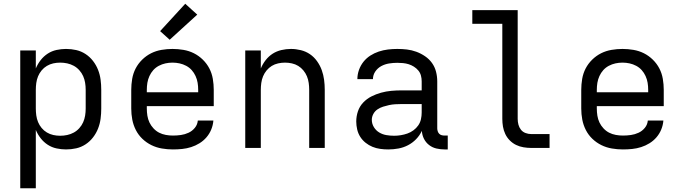

<svg xmlns="http://www.w3.org/2000/svg" viewBox="-20 -789 3640 1024"><path d="M88 215V-520H171V-424Q181 -448 197 -468.5Q213 -489 234.5 -503Q256 -517 281.5 -522.5Q307 -528 332 -528Q360 -528 386.5 -522Q413 -516 436 -501Q459 -486 476 -464Q493 -442 503 -416.5Q513 -391 516.5 -364Q520 -337 520 -310V-210Q520 -183 516.5 -156Q513 -129 503 -103.5Q493 -78 476 -56Q459 -34 436 -19Q413 -4 386.5 2Q360 8 332 8Q307 8 281.5 2.5Q256 -3 234.5 -17Q213 -31 197 -51.5Q181 -72 171 -96V215ZM301 -65Q320 -65 338.5 -69Q357 -73 373.5 -82Q390 -91 403 -105.5Q416 -120 423.5 -137Q431 -154 434 -172.5Q437 -191 437 -210V-310Q437 -329 434 -347.5Q431 -366 423.5 -383Q416 -400 403 -414.5Q390 -429 373.5 -438Q357 -447 338.5 -451Q320 -455 301 -455Q282 -455 264 -451Q246 -447 230 -437.5Q214 -428 202 -413.5Q190 -399 183 -382Q176 -365 173.5 -346.5Q171 -328 171 -310V-210Q171 -192 173.5 -173.5Q176 -155 183 -138Q190 -121 202 -106.5Q214 -92 230 -82.5Q246 -73 264 -69Q282 -65 301 -65Z M902 8Q873 8 843.5 3Q814 -2 787.5 -15Q761 -28 739.5 -48.5Q718 -69 704.5 -95.5Q691 -122 685.5 -151Q680 -180 680 -210V-310Q680 -339 685 -368.5Q690 -398 703.5 -424Q717 -450 738.5 -471Q760 -492 786 -505Q812 -518 841.5 -523Q871 -528 900 -528Q929 -528 958.5 -523Q988 -518 1014 -505Q1040 -492 1061.5 -471Q1083 -450 1096.5 -424Q1110 -398 1115 -368.5Q1120 -339 1120 -310V-223H763V-210Q763 -191 766 -172Q769 -153 777 -136Q785 -119 798.5 -104.5Q812 -90 828.5 -81.5Q845 -73 864 -69.5Q883 -66 902 -66Q924 -66 945 -69Q966 -72 985.5 -81Q1005 -90 1019 -107Q1033 -124 1035 -146H1118Q1116 -121 1106.5 -98Q1097 -75 1081 -56.5Q1065 -38 1044 -25Q1023 -12 999.5 -4.5Q976 3 951.5 5.5Q927 8 902 8ZM763 -297H1037V-310Q1037 -329 1034 -347.5Q1031 -366 1023 -383.5Q1015 -401 1002.5 -415Q990 -429 973 -438Q956 -447 937.5 -451Q919 -455 900 -455Q881 -455 862.5 -451Q844 -447 827 -438Q810 -429 797.5 -415Q785 -401 777 -383.5Q769 -366 766 -347.5Q763 -329 763 -310ZM885 -577 834 -623 968 -769 1032 -711Z M1288 0V-520H1371V-424Q1381 -448 1397 -468.5Q1413 -489 1434 -502.5Q1455 -516 1480.5 -522Q1506 -528 1532 -528Q1558 -528 1584.5 -521.5Q1611 -515 1633 -500Q1655 -485 1671 -462.5Q1687 -440 1696 -415Q1705 -390 1708.5 -363.5Q1712 -337 1712 -310V0H1629V-310Q1629 -328 1626.5 -346.5Q1624 -365 1617 -382Q1610 -399 1598 -413.5Q1586 -428 1570.5 -437.5Q1555 -447 1536.5 -451Q1518 -455 1500 -455Q1482 -455 1463.5 -451Q1445 -447 1429.5 -437.5Q1414 -428 1402 -413.5Q1390 -399 1383 -382Q1376 -365 1373.5 -346.5Q1371 -328 1371 -310V0Z M2051 8Q2051 8 2051 8Q2051 8 2050 8Q2029 8 2007.5 5Q1986 2 1966.5 -6Q1947 -14 1930 -27.5Q1913 -41 1901.5 -59Q1890 -77 1885 -98.5Q1880 -120 1880 -141Q1880 -169 1889 -195.5Q1898 -222 1917 -242Q1936 -262 1960.5 -274.5Q1985 -287 2012 -294.5Q2039 -302 2066.5 -304.5Q2094 -307 2121 -307H2229V-355Q2229 -371 2225 -386Q2221 -401 2211 -413Q2201 -425 2187.5 -433.5Q2174 -442 2159.5 -446.5Q2145 -451 2129.5 -452.5Q2114 -454 2099 -454Q2077 -454 2055 -450.5Q2033 -447 2013.5 -436.5Q1994 -426 1981.5 -407.5Q1969 -389 1969 -367Q1969 -367 1969 -367Q1969 -367 1969 -367H1886Q1886 -367 1886 -367Q1886 -367 1886 -367Q1886 -392 1894.5 -416Q1903 -440 1918.5 -459.5Q1934 -479 1955 -492.5Q1976 -506 2000 -514Q2024 -522 2049 -525Q2074 -528 2099 -528Q2125 -528 2150.5 -525Q2176 -522 2200.5 -513Q2225 -504 2247 -489Q2269 -474 2284 -453Q2299 -432 2305.5 -406.5Q2312 -381 2312 -355V-104Q2312 -97 2314.5 -89Q2317 -81 2322.5 -75.5Q2328 -70 2335.5 -68Q2343 -66 2351 -66H2368V8H2351Q2329 8 2307.5 3Q2286 -2 2268.5 -15.5Q2251 -29 2241 -49Q2231 -69 2230 -91Q2218 -66 2199 -46.5Q2180 -27 2156 -14.5Q2132 -2 2105 3Q2078 8 2051 8ZM2082 -65Q2100 -65 2118 -68Q2136 -71 2153 -77Q2170 -83 2185 -94Q2200 -105 2210.5 -120Q2221 -135 2225 -153Q2229 -171 2229 -189V-234H2121Q2105 -234 2088 -233Q2071 -232 2055 -228.5Q2039 -225 2023 -220Q2007 -215 1993 -205.5Q1979 -196 1971 -181Q1963 -166 1963 -150Q1963 -129 1974 -111Q1985 -93 2002.5 -82.5Q2020 -72 2040.5 -68.5Q2061 -65 2082 -65Z M2813 0Q2793 0 2772 -3.5Q2751 -7 2732.5 -16Q2714 -25 2699 -40Q2684 -55 2675 -74Q2666 -93 2662.5 -113.5Q2659 -134 2659 -155V-662H2499V-735H2741V-155Q2741 -139 2745 -124Q2749 -109 2758.5 -97Q2768 -85 2783 -79.5Q2798 -74 2813 -74H2911V0Z M3302 8Q3273 8 3243.5 3Q3214 -2 3187.5 -15Q3161 -28 3139.5 -48.5Q3118 -69 3104.5 -95.5Q3091 -122 3085.5 -151Q3080 -180 3080 -210V-310Q3080 -339 3085 -368.5Q3090 -398 3103.5 -424Q3117 -450 3138.5 -471Q3160 -492 3186 -505Q3212 -518 3241.5 -523Q3271 -528 3300 -528Q3329 -528 3358.5 -523Q3388 -518 3414 -505Q3440 -492 3461.5 -471Q3483 -450 3496.5 -424Q3510 -398 3515 -368.5Q3520 -339 3520 -310V-223H3163V-210Q3163 -191 3166 -172Q3169 -153 3177 -136Q3185 -119 3198.5 -104.5Q3212 -90 3228.5 -81.5Q3245 -73 3264 -69.5Q3283 -66 3302 -66Q3324 -66 3345 -69Q3366 -72 3385.5 -81Q3405 -90 3419 -107Q3433 -124 3435 -146H3518Q3516 -121 3506.5 -98Q3497 -75 3481 -56.5Q3465 -38 3444 -25Q3423 -12 3399.5 -4.5Q3376 3 3351.5 5.5Q3327 8 3302 8ZM3163 -297H3437V-310Q3437 -329 3434 -347.5Q3431 -366 3423 -383.5Q3415 -401 3402.5 -415Q3390 -429 3373 -438Q3356 -447 3337.5 -451Q3319 -455 3300 -455Q3281 -455 3262.5 -451Q3244 -447 3227 -438Q3210 -429 3197.5 -415Q3185 -401 3177 -383.5Q3169 -366 3166 -347.5Q3163 -329 3163 -310Z"/></svg>

Font: Iosevka Meiseki Sans
Style: Regular
Weight: 400
Monospace: yes
Designer: Belleve Invis
Foundry: Belleve Invis
Version: Version 11.2.6; ttfautohint (v1.8.4)